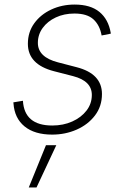

<svg xmlns="http://www.w3.org/2000/svg" viewBox="-20 -573 543 834"><path d="M206.5 11.7Q130.4 11.7 86.7 -23.9Q43 -59.6 38.6 -123.5Q38.1 -127 38.1 -126.2Q38.1 -125.5 38.1 -128.4L79.6 -135.3Q85.9 -27.8 207 -27.8Q254.9 -27.8 293.7 -45.2Q332.5 -62.5 355.7 -92.5Q378.9 -122.6 378.9 -160.6Q378.9 -221.2 297.9 -242.2L214.4 -263.7Q101.1 -293 101.1 -382.8Q101.1 -433.6 128.9 -471.9Q156.7 -510.3 202.9 -531.7Q249 -553.2 304.2 -553.2Q373 -553.2 411.9 -521.2Q450.7 -489.3 460.9 -430.7Q460.9 -428.7 460.9 -428.7Q460.9 -428.7 461.4 -426.8L421.4 -418.9Q413.6 -463.4 386 -488.8Q358.4 -514.2 303.2 -514.2Q258.3 -514.2 222.4 -497.3Q186.5 -480.5 165.5 -451.7Q144.5 -422.9 144.5 -386.7Q144.5 -324.7 231.9 -302.2L312.5 -281.2Q422.9 -252.9 422.9 -164.6Q422.9 -111.3 392.6 -71.5Q362.3 -31.7 313 -10Q263.7 11.7 206.5 11.7ZM105 241.2 179.7 57.6H224.6L138.7 241.2Z"/></svg>

Font: Inter Extra Light
Style: Italic
Weight: 200
Italic angle: -9.39999°
Designer: Rasmus Andersson
Foundry: rsms
Version: Version 4.000;git-3c8e0fc